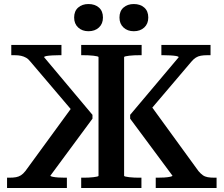

<svg xmlns="http://www.w3.org/2000/svg" viewBox="-20 -933 1110 953"><path d="M753 0V-51H762Q779 -51 795.5 -52Q812 -53 824 -55.5Q836 -58 836 -61L626 -344V-363L867 -649Q866 -653 854.5 -655Q843 -657 825.5 -658Q808 -659 791 -659H781V-710H1025V-659H1009Q991 -659 977 -656.5Q963 -654 952 -647Q941 -640 930 -627L703 -360L720 -421L965 -84Q976 -71 986.5 -63.5Q997 -56 1011 -53.5Q1025 -51 1045 -51H1055V0ZM312 0H15V-51H25Q46 -51 59.5 -53.5Q73 -56 84 -63Q95 -70 106 -84L352 -421L358 -360L131 -627Q121 -640 109.5 -646.5Q98 -653 84.5 -656Q71 -659 52 -659H36V-710H285V-659H274Q258 -659 240 -658Q222 -657 210.5 -655Q199 -653 199 -649L439 -363V-344L230 -61Q230 -58 241.5 -55.5Q253 -53 270 -52Q287 -51 303 -51H312ZM383 0V-51H392Q405 -51 418.5 -51.5Q432 -52 443.5 -53.5Q455 -55 462 -56.5Q469 -58 469 -61V-649Q469 -652 462 -653.5Q455 -655 443.5 -656.5Q432 -658 418 -658.5Q404 -659 392 -659H383V-710H683V-659H674Q661 -659 647 -658.5Q633 -658 621.5 -656.5Q610 -655 603 -653.5Q596 -652 596 -649V-61Q596 -58 603 -56.5Q610 -55 621.5 -53.5Q633 -52 647 -51.5Q661 -51 673 -51H682V0ZM491 -846Q491 -815 471 -796.5Q451 -778 419 -778Q388 -778 368 -796.5Q348 -815 348 -846Q348 -878 368 -895.5Q388 -913 419 -913Q451 -913 471 -895.5Q491 -878 491 -846ZM716 -846Q716 -815 696 -796.5Q676 -778 644 -778Q613 -778 593 -796.5Q573 -815 573 -846Q573 -878 593 -895.5Q613 -913 644 -913Q676 -913 696 -895.5Q716 -878 716 -846Z"/></svg>

Font: Roboto Serif 36pt Medium
Style: Regular
Weight: 500
Designer: Greg Gazdowicz
Foundry: Commercial Type
Version: Version 1.008